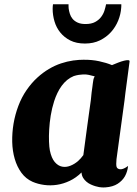

<svg xmlns="http://www.w3.org/2000/svg" viewBox="-20 -833 623 874"><path d="M366.7 -634.8Q327.6 -634.8 300 -648.7Q272.5 -662.6 254.4 -685.1Q236.3 -707.5 228 -735.8Q219.7 -764.2 219.7 -792.5Q219.7 -803.2 221.2 -813.5H292Q292 -809.6 292 -804.9Q292 -800.3 292.5 -794.9Q293.9 -783.2 297.9 -770.5Q301.8 -757.8 310.1 -747.6Q318.4 -737.3 332.8 -730.5Q347.2 -723.6 369.1 -723.6Q396 -723.6 413.1 -732.9Q430.2 -742.2 440.4 -755.9Q450.7 -769.5 455.6 -785.2Q460.4 -800.8 462.9 -813.5H532.2Q532.2 -809.6 532.2 -805.4Q532.2 -801.3 531.7 -797.4Q529.8 -768.6 518.1 -739.5Q506.3 -710.4 485.6 -687.3Q464.8 -664.1 435.1 -649.4Q405.3 -634.8 366.7 -634.8ZM510.3 -108.4Q507.8 -83 510.7 -73.5Q513.7 -64 526.4 -62.5Q534.2 -62 540.5 -64.7Q546.9 -67.4 548.8 -68.4Q550.8 -69.3 553.2 -71Q555.7 -72.8 558.1 -74.2Q560.5 -76.2 563 -77.6Q560.5 -52.2 548.8 -30.8Q537.1 -10.3 515.4 3.7Q493.7 17.6 460 20Q454.6 20.5 450.4 20.3Q446.3 20 442.9 20Q439.5 20 431.6 18.8Q423.8 17.6 414.1 14.6Q404.3 11.7 393.6 6.8Q382.8 2 373.8 -5.6Q364.7 -13.2 358.4 -23.4Q352.1 -33.7 351.1 -47.9Q326.2 -23.4 297.4 -9.8Q268.6 3.9 239 8.3Q209.5 12.7 180.9 8.8Q152.3 4.9 128.4 -5.4Q97.7 -19 77.6 -46.4Q57.6 -73.7 47.1 -109.6Q36.6 -145.5 35.6 -187Q34.7 -228.5 41.7 -270.3Q48.8 -312 63.7 -351.3Q78.6 -390.6 100.6 -422.4Q123.5 -455.6 149.4 -479.2Q175.3 -502.9 202.6 -519Q230 -535.2 257.8 -544.4Q285.6 -553.7 313 -557.6Q314 -557.6 315.2 -557.9Q316.4 -558.1 317.9 -558.1Q338.4 -561 358.9 -561H360.4Q397.9 -561.5 430.9 -554.4Q463.9 -547.4 489.7 -536.6Q503.4 -542.5 518.1 -548.1Q532.7 -553.7 544.4 -556.6Q556.2 -559.6 563.5 -559.1Q570.8 -558.6 569.8 -552.7L550.8 -409.7L546.9 -376.5ZM335.4 -100.1Q347.7 -110.8 359.4 -127Q363.3 -155.3 367.7 -188.7Q372.1 -222.2 376.7 -255.9Q381.3 -289.6 385.7 -321.3Q390.1 -353 393.6 -377.9L397 -411.6Q398.9 -425.3 400.4 -436.3Q401.9 -447.3 402.8 -455.1Q404.3 -463.9 405.3 -471.2Q406.7 -477.5 411.1 -485.4Q395.5 -489.7 383.8 -492.2Q372.1 -494.6 360.4 -494.1H359.9H357.9Q348.6 -493.7 338.6 -492.2Q328.6 -490.7 315.9 -486.8Q299.3 -480 285.6 -468.8Q272 -457.5 261 -442.6Q250 -427.7 241.5 -409.9Q232.9 -392.1 226.6 -372.6Q216.3 -340.3 210.9 -307.1Q205.6 -273.9 203.9 -243.7Q202.1 -213.4 203.1 -188.2Q204.1 -163.1 207 -147.9Q214.4 -112.8 229.2 -95.5Q244.1 -78.1 262.5 -74.5Q280.8 -70.8 300 -78.4Q319.3 -85.9 335.4 -100.1Z"/></svg>

Font: Brush Lettering One
Style: Bold Italic
Weight: 400
Italic angle: -7°
Designer: Eben Sorkin
Foundry: Eben Sorkin
Version: Version 1.001